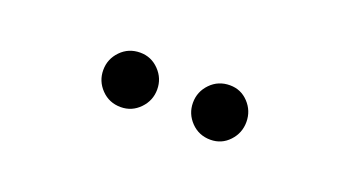

<svg xmlns="http://www.w3.org/2000/svg" viewBox="-26 -798 652 358"><g transform="rotate(20 300.0 -619.0)"><path d="M390 -565Q367 -565 351.5 -581Q336 -597 336 -619Q336 -641 351.5 -657Q367 -673 390 -673Q412 -673 427 -657Q442 -641 442 -619Q442 -597 427 -581Q412 -565 390 -565ZM212 -565Q189 -565 173.5 -581Q158 -597 158 -619Q158 -641 173.5 -657Q189 -673 212 -673Q234 -673 249.5 -657Q265 -641 265 -619Q265 -597 249.5 -581Q234 -565 212 -565Z"/></g></svg>

Font: DM Mono Light
Style: Regular
Weight: 300
Designer: Colophon Foundry
Foundry: Colophon Foundry
Version: Version 1.000; ttfautohint (v1.8.2.53-6de2)